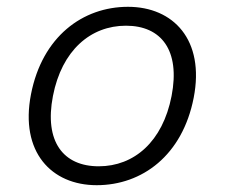

<svg xmlns="http://www.w3.org/2000/svg" viewBox="-20 -532 660 564"><path d="M549 -245C582 -414.5 489.5 -512 356 -512C223 -512 104 -424.5 71 -255C38 -85.5 131 12 264 12C397.5 12 516 -75.5 549 -245ZM484 -250C458 -116 374 -43.5 270 -43.5C166 -43.5 109.5 -116 135.5 -250C161.5 -384 246 -456.5 350 -456.5C454 -456.5 510 -384 484 -250Z"/></svg>

Font: Monaspace Neon ExtraLight
Style: Italic
Weight: 200
Italic angle: -11°
Designer: Riley Cran & the Lettermatic Team
Foundry: Lettermatic
Version: Version 1.200 (Monaspace Neon)